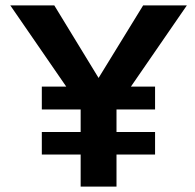

<svg xmlns="http://www.w3.org/2000/svg" viewBox="-20 -687 719 707"><path d="M134 -118V-201H277V-284H134V-368H224L18 -667H180L343 -400L507 -667H668L462 -368H551V-284H409V-201H551V-118H409V0H277V-118Z"/></svg>

Font: XXII Aven Bold
Style: Regular
Weight: 700
Designer: Lecter Johnson
Foundry: Doubletwo Studios
Version: Version 1.001